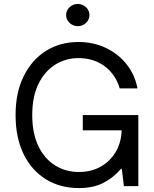

<svg xmlns="http://www.w3.org/2000/svg" viewBox="-20 -952 790 982"><path d="M377.8 -818.2Q353.3 -818.2 335.8 -834.9Q318.2 -851.6 318.2 -875Q318.2 -898.4 335.8 -915.1Q353.3 -931.8 377.8 -931.8Q402.3 -931.8 419.9 -915.1Q437.5 -898.4 437.5 -875Q437.5 -851.6 419.9 -834.9Q402.3 -818.2 377.8 -818.2ZM383.5 9.9Q286.9 9.9 214 -35.5Q141 -81 100.3 -164.8Q59.7 -248.6 59.7 -363.6Q59.7 -478.7 101.2 -562.5Q142.8 -646.3 215.2 -691.8Q287.6 -737.2 380.7 -737.2Q457.4 -737.2 521 -707.2Q584.5 -677.2 627.1 -623.8Q669.7 -570.3 683.2 -500H592.3Q570.7 -572.1 514.9 -613.5Q459.2 -654.8 380.7 -654.8Q316.1 -654.8 262.4 -621.4Q208.8 -588.1 176.8 -523.1Q144.9 -458.1 144.9 -363.6Q144.9 -269.2 176.5 -204.2Q208.1 -139.2 262.1 -105.8Q316.1 -72.4 383.5 -72.4Q446.7 -72.4 495.2 -99.8Q543.7 -127.1 571.9 -175.1Q600.1 -223 602.3 -285.5H403.4V-363.6H687.5V0H613.6L603 -88.8H599.4Q557.9 -41.2 506.7 -15.6Q455.6 9.9 383.5 9.9Z"/></svg>

Font: Linik Sans
Style: Regular
Weight: 400
Designer: Rasmus Andersson (font), Marc Monis (original base), Kil Hyung-jin (Pretendard portions), Cristiano Sobral (main changes
Foundry: rsms
Version: Version 3.018;May 31, 2022;FontCreator 14.0.0.2814 64-bit; t